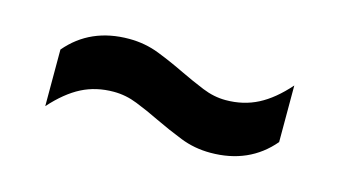

<svg xmlns="http://www.w3.org/2000/svg" viewBox="-36 -544 585 331"><g transform="rotate(15 257.0 -379.0)"><path d="M349.5 -302Q321 -302 295.8 -312Q270.5 -322 246.5 -333.5Q225 -344 204.2 -352.2Q183.5 -360.5 162 -360.5Q130.5 -360.5 105 -347.5Q79.5 -334.5 54 -306V-407Q95 -455.5 164 -455.5Q192.5 -455.5 218 -445.5Q243.5 -435.5 267 -424Q289 -413.5 309.8 -405Q330.5 -396.5 351.5 -396.5Q383 -396.5 408.8 -409.8Q434.5 -423 459.5 -451.5V-350.5Q418.5 -302 349.5 -302Z"/></g></svg>

Font: Encode Sans SC Condensed SemiBold
Style: Regular
Weight: 600
Width: 3
Designer: Multiple Designers
Foundry: Impallari Type
Version: Version 3.002